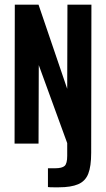

<svg xmlns="http://www.w3.org/2000/svg" viewBox="-20 -611 450 817"><path d="M231 186Q223 186 207.5 186Q192 186 184 185V105H214Q244 105 255 95Q266 85 266 52V-2L145 -334L144 0H42L43 -591H144L266 -233L267 -591H369L368 39Q368 97 355.5 128.5Q343 160 312.5 173Q282 186 231 186Z"/></svg>

Font: Alumni Sans Thin
Style: Bold
Weight: 700
Version: Version 1.018